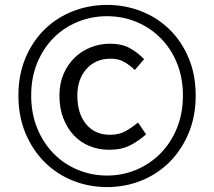

<svg xmlns="http://www.w3.org/2000/svg" viewBox="-20 -750 872 782"><path d="M416 12Q343 12 277.5 -14Q212 -40 162.5 -89Q113 -138 84 -207Q55 -276 55 -361Q55 -446 84 -514.5Q113 -583 162.5 -631Q212 -679 277.5 -704.5Q343 -730 416 -730Q489 -730 554.5 -704.5Q620 -679 669.5 -631Q719 -583 748 -514.5Q777 -446 777 -361Q777 -276 748 -207Q719 -138 669.5 -89Q620 -40 554.5 -14Q489 12 416 12ZM416 -35Q479 -35 535 -58.5Q591 -82 633.5 -125Q676 -168 700.5 -228Q725 -288 725 -361Q725 -434 700.5 -493.5Q676 -553 633.5 -595.5Q591 -638 535 -661Q479 -684 416 -684Q353 -684 296.5 -661Q240 -638 198 -595.5Q156 -553 131.5 -493.5Q107 -434 107 -361Q107 -288 131.5 -228Q156 -168 198 -125Q240 -82 296.5 -58.5Q353 -35 416 -35ZM424 -140Q382 -140 345 -155Q308 -170 281 -198.5Q254 -227 238 -268Q222 -309 222 -361Q222 -410 239 -449Q256 -488 284.5 -515.5Q313 -543 350.5 -557.5Q388 -572 428 -572Q476 -572 508.5 -554Q541 -536 567 -509L529 -465Q506 -487 483.5 -499Q461 -511 431 -511Q369 -511 332 -469Q295 -427 295 -361Q295 -287 331 -244Q367 -201 428 -201Q464 -201 490.5 -215.5Q517 -230 542 -251L575 -203Q545 -176 510 -158Q475 -140 424 -140Z"/></svg>

Font: Kinto Sans
Style: Regular
Weight: 400
Designer: Authors: Ryoko NISHIZUKA  (kana & ideographs); Paul D. Hunt (Latin, Greek & Cyrillic); Wenlong ZHANG  (bopomofo); Sandol
Foundry: Adobe Systems Incorporated, ookami Inc.
Version: Version 0.001